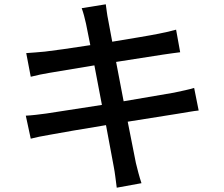

<svg xmlns="http://www.w3.org/2000/svg" viewBox="-20 -820 1040 893"><path d="M100 -282 123 -175C145 -181 175 -187 216 -194C263 -203 364 -220 473 -238L509 -45C515 -15 518 17 523 53L638 32C628 2 619 -33 612 -62L574 -254L807 -291C845 -297 881 -304 904 -306L883 -411C860 -404 827 -397 789 -389L555 -349L520 -532L738 -566C766 -570 800 -575 818 -577L799 -682C779 -676 748 -669 717 -663C678 -655 593 -641 502 -626L483 -728C478 -750 475 -781 472 -800L360 -782C368 -760 374 -737 380 -710L400 -610C309 -596 226 -584 189 -580C158 -577 130 -575 102 -573L123 -463C155 -471 179 -476 209 -481L419 -516L454 -332L195 -292C167 -288 125 -283 100 -282Z"/></svg>

Font: GenYoGothic2 TW M
Style: Regular
Weight: 500
Version: Version 2.100;PS 2.1;hotconv 16.6.51;makeotf.lib2.5.65220 DE